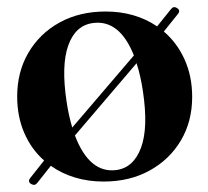

<svg xmlns="http://www.w3.org/2000/svg" viewBox="-20 -501 588 542"><path d="M68 18.5Q57.5 12 65 2L104.5 -48Q68.5 -79.5 48.5 -125.8Q28.5 -172 28.5 -228.5Q28.5 -298 60.2 -352.2Q92 -406.5 148.2 -437.5Q204.5 -468.5 278 -468.5Q361.5 -468.5 423.5 -426.5L462.5 -475Q469.5 -484.5 479.5 -478.5Q490 -472 483 -462.5L442.5 -412Q480 -380 501.2 -332.8Q522.5 -285.5 522.5 -227.5Q522.5 -158 490.5 -104.2Q458.5 -50.5 402.2 -19.5Q346 11.5 272.5 11.5Q229 11.5 191.2 0Q153.5 -11.5 123.5 -33L85.5 15Q78.5 24.5 68 18.5ZM168 -214Q174 -174 184 -141L358 -344.5Q317.5 -446 242.5 -436Q193 -429.5 172.8 -373Q152.5 -316.5 168 -214ZM308.5 -21Q357 -27.5 378 -83.8Q399 -140 383.5 -243Q377 -287.5 365.5 -322.5L191.5 -118.5Q232.5 -11 308.5 -21Z"/></svg>

Font: Fraunces 72pt SemiBold
Style: Regular
Weight: 600
Version: Version 1.000;[b76b70a41]